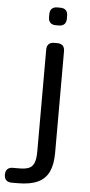

<svg xmlns="http://www.w3.org/2000/svg" viewBox="-80 -784 470 1007"><g transform="rotate(5 155.0 -280.5)"><path d="M21.5 109.4H53.2Q86.9 109.4 105.2 101.8Q123.5 94.2 132.3 73.5Q141.1 52.7 141.1 11.7V-523.4Q141.1 -542.5 151.1 -552.5Q161.1 -562.5 180.2 -562.5H195.8Q214.8 -562.5 224.9 -552.5Q234.9 -542.5 234.9 -523.4V11.7Q234.9 72.3 217 110.8Q199.2 149.4 159.4 168.5Q119.6 187.5 53.2 187.5H21.5Q2.4 187.5 -7.6 177.5Q-17.6 167.5 -17.6 148.4Q-17.6 129.4 -7.6 119.4Q2.4 109.4 21.5 109.4ZM180.2 -749H195.8Q214.8 -749 224.9 -739Q234.9 -729 234.9 -710V-694.3Q234.9 -675.3 224.9 -665.3Q214.8 -655.3 195.8 -655.3H180.2Q161.1 -655.3 151.1 -665.3Q141.1 -675.3 141.1 -694.3V-710Q141.1 -729 151.1 -739Q161.1 -749 180.2 -749Z"/></g></svg>

Font: Gyrochrome
Style: Regular
Weight: 400
Designer: David Moles
Foundry: David Moles
Version: Version 1.005;Glyphs 3.2.3 (3260)